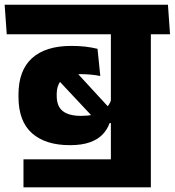

<svg xmlns="http://www.w3.org/2000/svg" viewBox="-45 -664 752 826"><path d="M432 21.5H56V142H604V-30.5H432ZM604 -559.5H432V0H604ZM408 -516.5H686.5L677.5 -643.5H399ZM-16 -516.5H641L632.5 -643.5H-25ZM185.5 -341 387 -126 440 -183.5 250 -390ZM34.5 -248Q34.5 -142.5 92.5 -91Q150.5 -39.5 255.5 -39.5Q307.5 -39.5 342 -52Q376.5 -64.5 396.8 -86Q417 -107.5 426.5 -134.5H443L434.5 -239Q425 -204 392.8 -184.8Q360.5 -165.5 303.5 -165.5Q251.5 -165.5 225.2 -186Q199 -206.5 199 -251.5V-258.5Q199 -302 224.2 -323.5Q249.5 -345 302 -345Q325 -345 345.8 -343Q366.5 -341 386.5 -337L374.5 -454Q348 -460.5 320.8 -463.5Q293.5 -466.5 261.5 -466.5Q151 -466.5 92.8 -413.8Q34.5 -361 34.5 -257Z"/></svg>

Font: Anek Devanagari ExtraBold
Style: Regular
Weight: 800
Designer: Kailash Malviya (Devanagari) & Yesha Goshar (Latin)
Foundry: Ek Type
Version: Version 1.003